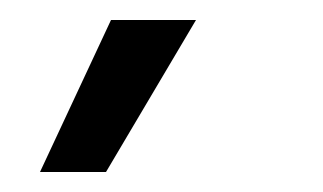

<svg xmlns="http://www.w3.org/2000/svg" viewBox="-20 -769 323 192"><path d="M86 -597H20L91 -749H176Z"/></svg>

Font: Bricolage Grotesque 10pt Light
Style: Regular
Weight: 300
Designer: Mathieu Triay
Foundry: Atelier Triay
Version: Version 1.000; ttfautohint (v1.8.4.7-5d5b);gftools[0.9.32]